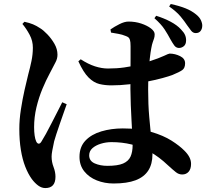

<svg xmlns="http://www.w3.org/2000/svg" viewBox="-20 -872 1040 957"><path d="M829.4 -676.1Q817.5 -699 800.6 -725.1Q783.7 -751.2 749.7 -781.2L758.4 -793.4Q797.8 -781.1 830.2 -763.9Q862.7 -746.6 881.6 -726Q896.7 -710.6 902.4 -697.3Q908 -684 907.5 -669.7Q907.2 -650.7 896.1 -641.7Q885 -632.7 870.9 -632.9Q857 -633.9 848.6 -645.5Q840.2 -657 829.4 -676.1ZM912.4 -746.5Q900.7 -764.6 880.7 -789Q860.6 -813.5 823.1 -839.8L831.1 -852Q874.9 -842.5 905 -830.4Q935.2 -818.3 957.3 -800.1Q974.6 -786.3 981.6 -770.8Q988.6 -755.3 988.1 -743.2Q987.8 -727.8 979.5 -717.3Q971.2 -706.8 954.9 -707.1Q942.2 -707.4 933.1 -718.5Q924 -729.7 912.4 -746.5ZM370.6 -566.4 382.3 -576.5Q419.5 -552.3 453.3 -541.4Q487.2 -530.5 518.2 -530.5Q562 -530.5 599.1 -535.8Q636.2 -541 666.9 -549.2Q697.5 -557.4 720.6 -564.9Q774.3 -582.5 797.5 -593.7Q820.8 -604.9 825.6 -604.9Q852.6 -604.7 877.6 -592.3Q902.6 -580 902.6 -556.6Q902.6 -532.7 888.4 -522.6Q874.1 -512.6 839.5 -498.3Q822.9 -492 790 -482.9Q757.1 -473.8 714.5 -465.6Q671.9 -457.5 625.7 -452Q579.5 -446.5 535.3 -446.5Q503.1 -446.5 475.1 -453.3Q447.1 -460.2 421.4 -485.7Q395.7 -511.3 370.6 -566.4ZM533.4 -709.6 530.6 -725.3Q549.7 -738.8 575.2 -751.6Q600.6 -764.5 620.7 -764.5Q654.5 -764.5 684.1 -754.6Q713.7 -744.7 732.3 -730.3Q750.9 -715.9 750.9 -701.2Q750.9 -689.3 748 -680.7Q745.2 -672.1 741.3 -661.4Q737.4 -650.6 734.2 -632.4Q730.4 -613.5 726.7 -580.7Q723.1 -547.9 720.7 -507.9Q718.4 -468 718.4 -427Q718.4 -350.7 723.8 -290Q729.1 -229.3 734.5 -182.8Q739.9 -136.4 739.9 -102.1Q739.9 -54.9 719.3 -22.4Q698.6 10.1 656 26.4Q613.3 42.6 546 42.6Q501.3 42.6 462.5 27.2Q423.7 11.8 399.9 -18.1Q376.2 -47.9 376.2 -90.4Q376.2 -139.9 405.9 -171.2Q435.6 -202.5 485.2 -217.2Q534.8 -231.9 591.9 -231.9Q675.2 -231.9 734.7 -214.3Q794.3 -196.7 834.8 -171.1Q875.2 -145.5 899.1 -121.1Q915.3 -105.2 923.8 -88.9Q932.3 -72.6 932.3 -55.2Q932.3 -29.9 920.3 -16.1Q908.3 -2.3 888.1 -2.3Q871 -2.3 856.5 -13.9Q841.9 -25.5 816.6 -48.6Q772.9 -90.1 728 -115.2Q683.2 -140.3 635.7 -152Q588.2 -163.6 535.9 -163.6Q508.3 -163.6 482.7 -155.7Q457 -147.8 440.7 -133.4Q424.5 -118.9 424.5 -97.6Q424.5 -69.6 452.2 -57.5Q479.9 -45.4 515.5 -45.4Q566.7 -45.4 593.4 -56.9Q620.2 -68.5 630.7 -91.5Q641.1 -114.6 641.1 -149.3Q641.1 -168.2 639.5 -199.2Q637.9 -230.2 635.7 -268.7Q633.6 -307.3 631.9 -348.8Q630.3 -390.3 630 -428.7Q630 -467 630.4 -509.2Q630.8 -551.4 630.8 -587.2Q630.8 -622.9 630.8 -641.1Q630.8 -663 627.8 -672.6Q624.9 -682.2 619.7 -686.1Q614.5 -689.9 605.3 -693.1Q589.4 -699.8 570.4 -703.2Q551.4 -706.7 533.4 -709.6ZM91.6 -752.7 101.8 -763.5Q126.8 -758 144.4 -750.8Q161.9 -743.6 180.5 -731.1Q195.8 -721.9 216 -700.9Q236.2 -679.9 251.4 -653.6Q266.5 -627.2 266.5 -599.5Q266.5 -578.9 255.8 -559.8Q245.1 -540.6 227.5 -505.5Q209.8 -472.9 191.6 -429.6Q173.5 -386.3 161.7 -337.2Q150 -288.2 150 -238.1Q150 -214.7 152.7 -196.3Q155.4 -177.9 160.3 -167.4Q165.3 -156.5 172.6 -155.9Q180 -155.3 186.7 -166.7Q195.4 -180.2 209 -204.9Q222.6 -229.7 237.5 -259Q252.4 -288.3 266.6 -315.8Q280.8 -343.3 290.3 -362.3L312.4 -352.5Q305.4 -332.1 296 -305.9Q286.7 -279.8 277.6 -253.2Q268.6 -226.5 261 -204.1Q253.4 -181.7 249.9 -167.7Q243.6 -138 240.4 -120.5Q237.2 -103 237.2 -91.5Q237.2 -64.7 246.9 -39.6Q256.5 -14.6 256.5 8.9Q256.5 65.4 205.9 65.4Q187.6 65.4 170.4 52.9Q153.3 40.3 138.4 20.2Q120.1 -5.1 105.9 -41.3Q91.7 -77.5 84 -124.9Q76.3 -172.2 76.3 -229.4Q76.3 -275.7 84.2 -326.7Q92.1 -377.8 102.5 -423.9Q112.9 -470 120.5 -500Q130.5 -536.7 137 -568.6Q143.6 -600.4 143.8 -633.8Q144.1 -668 127.6 -698.8Q111.1 -729.6 91.6 -752.7Z"/></svg>

Font: Noto Serif JP
Style: Regular
Weight: 200
Designer: Ryoko NISHIZUKA 西塚涼子 (kana & ideographs); Frank Grießhammer (Latin, Greek & Cyrillic); Wenlong ZHANG 张文龙 (bopomofo); San
Foundry: Adobe
Version: Version 2.001;hotconv 1.1.0;makeotfexe 2.6.0